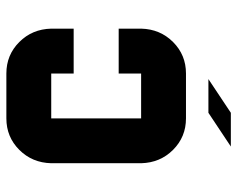

<svg xmlns="http://www.w3.org/2000/svg" viewBox="-91 -516 748 606"><g transform="rotate(-90 283.0 -213.0)"><path d="M495.6 -141.6Q494.1 -81.5 453.4 -40.8Q412.6 0 354 0H212.4Q153.8 0 113 -40.8Q72.3 -81.5 70.8 -141.6V-425.3Q72.3 -485.4 113 -526.1Q153.8 -566.9 212.4 -566.9H354Q412.6 -566.9 453.4 -526.1Q494.1 -485.4 495.6 -425.3V-354.5H354V-425.3H212.4V-141.6H354V-212.4H495.6ZM336.4 70.8 230 141.6H123.5L230 70.8Z"/></g></svg>

Font: Blazma
Style: Regular
Weight: 400
Designer: GGBotNet
Version: 1.00